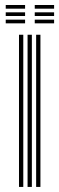

<svg xmlns="http://www.w3.org/2000/svg" viewBox="-20 -737 234 757"><path d="M122.5 0V-600H139.4V0ZM54.9 0V-600H71.8V0ZM88.7 0V-600H105.6V0ZM117 -702.8V-717.3H193.3V-702.8ZM2.6 -645V-659.5H78.9V-645ZM2.6 -673.9V-688.4H78.9V-673.9ZM2.6 -702.8V-717.3H78.9V-702.8ZM117 -645V-659.5H193.3V-645ZM117 -673.9V-688.4H193.3V-673.9Z"/></svg>

Font: Big Shoulders Inline Text SC Thin
Style: Regular
Weight: 100
Designer: Patric King
Foundry: XO Type Co
Version: Version 2.002